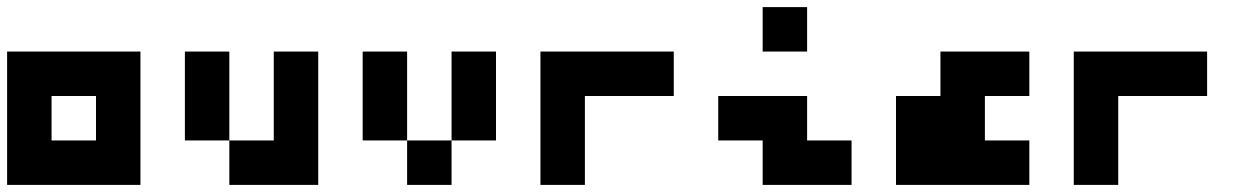

<svg xmlns="http://www.w3.org/2000/svg" viewBox="-20 -395 3540 540"><path d="M375 -250V125H0V-250ZM125 -125V0H250V-125Z M625 -250V0H750V-250H875V125H625V0H500V-250Z M1125 -250V0H1000V-250ZM1375 -250V0H1250V-250ZM1250 0V125H1125V0Z M1875 -250V-125H1625V125H1500V-250Z M2250 -375V-250H2125V-375ZM2250 -125V0H2375V125H2125V0H2000V-125Z M2875 -250V-125H2750V0H2875V125H2500V-125H2625V-250Z M3375 -250V-125H3125V125H3000V-250Z"/></svg>

Font: Bytesized
Style: Regular
Weight: 400
Monospace: yes
Designer: baltdev
Version: Version 1.000